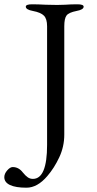

<svg xmlns="http://www.w3.org/2000/svg" viewBox="-89 -673 449 893"><path d="M-69 151Q-69 135 -55.5 119.5Q-42 104 -30 104Q-2 104 17 129Q30 145 40.5 152Q51 159 64 159Q130 159 130 1V-551Q130 -585 115.5 -600Q101 -615 64 -622Q31 -628 31 -642Q31 -653 60 -653Q88 -653 124 -651L177 -650L214 -651Q240 -653 271 -653Q300 -653 300 -642Q300 -628 267 -622Q231 -615 220.5 -601Q210 -587 210 -551V-47Q210 9 186.5 59Q163 109 131 146Q85 200 34 200Q-16 200 -42.5 187.5Q-69 175 -69 151Z"/></svg>

Font: EB Garamond
Style: Regular
Weight: 400
Designer: Georg Duffner and Octavio Pardo
Foundry: Georg Duffner
Version: Version 1.000; ttfautohint (v1.6)